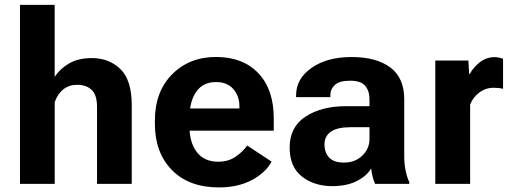

<svg xmlns="http://www.w3.org/2000/svg" viewBox="-20 -768 2138 802"><path d="M63.5 0V-747.6H208.3V-447.3Q231.2 -481.4 269.4 -503.4Q307.6 -525.4 363.8 -525.4Q436 -525.4 483.2 -479.2Q530.3 -433.1 530.3 -329.3V0H385.3V-321Q385.3 -371.3 362.8 -392.6Q340.3 -413.8 302.5 -413.8Q268.6 -413.8 244.8 -395Q220.9 -376.2 208.5 -341.3V0Z M627 -250V-265.6Q627 -385 698.9 -457.5Q770.8 -530 882.6 -530Q995.1 -530 1059.3 -462Q1123.5 -394 1123.5 -274.2V-222.2H725.8V-314.9H980V-323.7Q980.2 -366.5 954.7 -395.9Q929.2 -425.3 882.3 -425.3Q827.9 -425.3 799.6 -384.6Q771.2 -344 771.2 -273.4V-242.4Q771.2 -173.6 801.8 -133.1Q832.3 -92.5 891.8 -92.5Q933.1 -92.5 963.4 -113Q993.7 -133.5 1012.5 -160.2L1114.3 -93Q1089.8 -46.4 1031.6 -15.7Q973.4 14.9 894.5 14.9Q769.5 14.9 698.2 -57.7Q627 -130.4 627 -250Z M1189.9 -151.6Q1189.9 -238 1256.5 -281.1Q1323 -324.2 1423.8 -324.5H1523.4V-353.5Q1523.4 -387.9 1505.6 -409.4Q1487.8 -430.9 1442.6 -430.9Q1397.5 -430.9 1378.7 -413.2Q1359.9 -395.5 1359.9 -369.9V-362.3H1216.8V-369.9Q1216.8 -439.2 1281.4 -484.5Q1345.9 -529.8 1448.5 -529.8Q1551.5 -529.8 1610 -486.6Q1668.5 -443.4 1668.5 -352.8V-115.5Q1668.5 -84.2 1674.2 -55.9Q1679.9 -27.6 1689.5 -7.8V0H1546.9Q1541.3 -11.2 1536.6 -29.5Q1532 -47.9 1530.3 -65.2Q1515.6 -36.1 1473.3 -13.3Q1430.9 9.5 1367.9 9.5Q1292.5 9.5 1241.2 -30.6Q1189.9 -70.8 1189.9 -151.6ZM1335.4 -164.6Q1335.4 -130.6 1355 -109.7Q1374.5 -88.9 1417.2 -88.9Q1463.1 -88.9 1493.3 -117.9Q1523.4 -147 1523.4 -187.5V-236.6H1443.8Q1388.7 -236.6 1362.1 -217.9Q1335.4 -199.2 1335.4 -164.6Z M1798.3 0V-515.1H1936.5L1939.7 -459H1942.4Q1957.5 -487.5 1984.9 -508.4Q2012.2 -529.3 2046.1 -529.3Q2056.2 -529.3 2066.5 -526.9Q2076.9 -524.4 2081.3 -522.5V-397Q2072.8 -399.2 2063.1 -400.3Q2053.5 -401.4 2042 -401.4Q2008.5 -401.4 1982.2 -381.6Q1955.8 -361.8 1943.8 -331.5V0Z"/></svg>

Font: RobotoFlex
Style: Regular
Weight: 400
Designer: Berlow after Robertson
Foundry: Google
Version: Version 2.136